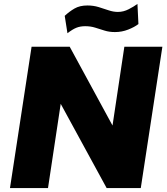

<svg xmlns="http://www.w3.org/2000/svg" viewBox="-20 -962 852 982"><path d="M31 0 141.5 -723H336.5L555.5 -320L616 -723H810.5L700 0H525.5L290.5 -431L225.5 0ZM325 -792 311 -881Q334.5 -903 361.2 -918.5Q388 -934 427 -934Q457.5 -934 484.5 -925.8Q511.5 -917.5 535.8 -909.2Q560 -901 583 -901Q611.5 -901 638.2 -914.8Q665 -928.5 683 -942L688 -839Q668 -823.5 635.8 -810.8Q603.5 -798 568 -798Q539 -798 515 -805.5Q491 -813 467.2 -820.5Q443.5 -828 416 -828Q390.5 -828 371 -820.2Q351.5 -812.5 325 -792Z"/></svg>

Font: Public Sans Thin Black
Style: Italic
Weight: 900
Italic angle: -8°
Version: Version 2.001